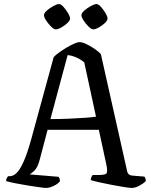

<svg xmlns="http://www.w3.org/2000/svg" viewBox="-20 -928 748 948"><path d="M207 0Q200 0 175 -3.5Q150 -7 118 -12Q86 -17 56.5 -23Q27 -29 10 -34Q10 -42 13.5 -48.5Q17 -55 20 -58H28Q45 -58 61.5 -73.5Q78 -89 96 -128.5Q114 -168 134 -240L245 -646Q253 -655 270 -667.5Q287 -680 307 -692Q327 -704 345 -712Q363 -720 373 -720Q386 -720 406 -710.5Q426 -701 446 -687.5Q466 -674 478 -661L607 -86Q611 -62 634 -61L693 -56Q695 -54 697.5 -48Q700 -42 700 -34Q687 -21 667 -10.5Q647 0 630 0Q621 0 592.5 -4.5Q564 -9 530 -15.5Q496 -22 467.5 -28.5Q439 -35 428 -39Q428 -47 431.5 -54Q435 -61 438 -64H467Q496 -64 504.5 -70.5Q513 -77 505 -116L468 -287H215L177 -143Q166 -100 149 -84.5Q132 -69 126 -67L269 -55Q271 -53 273.5 -47Q276 -41 276 -33Q266 -20 245 -10Q224 0 207 0ZM229 -340Q276 -340 321 -342Q366 -344 401.5 -346.5Q437 -349 454 -352L396 -620Q377 -636 355.5 -645Q334 -654 314 -656ZM440 -783Q431 -783 417.5 -796.5Q404 -810 393 -826.5Q382 -843 382 -853Q382 -863 396.5 -876Q411 -889 429 -898.5Q447 -908 456 -908Q466 -908 478.5 -894Q491 -880 501 -863Q511 -846 511 -836Q511 -827 498 -814.5Q485 -802 468 -792.5Q451 -783 440 -783ZM255 -783Q246 -783 232.5 -796.5Q219 -810 208 -826.5Q197 -843 197 -853Q197 -863 211.5 -876Q226 -889 244 -898.5Q262 -908 271 -908Q281 -908 293.5 -894Q306 -880 316 -863Q326 -846 326 -836Q326 -827 313 -814.5Q300 -802 283 -792.5Q266 -783 255 -783Z"/></svg>

Font: Texturina 72pt Medium
Style: Regular
Weight: 500
Designer: Guillermo Torres Carreño
Foundry: Omnibus-Type
Version: Version 1.002; ttfautohint (v1.8.3)